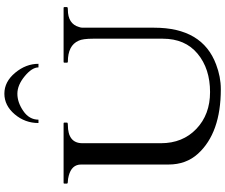

<svg xmlns="http://www.w3.org/2000/svg" viewBox="-94 -898 1005 856"><g transform="rotate(-90 408.0 -469.5)"><path d="M280 -669Q198 -669 198 -604V-254Q198 -157 262 -96Q326 -35 426 -35Q530 -35 597 -90.5Q664 -146 664 -246V-556Q664 -603 655 -621Q634 -669 561 -669Q557 -669 557 -673V-685Q557 -688 561 -688H801Q805 -688 805 -685V-673Q805 -669 794 -669Q730 -669 716 -619Q713 -611 713 -604V-284Q713 -69 549 -8Q494 13 439 13Q244 13 151 -89Q103 -142 103 -220V-610Q103 -652 53 -665Q38 -669 28 -669Q18 -669 18 -673V-685Q18 -688 21 -688H286Q290 -688 290 -685V-673Q290 -669 280 -669ZM552 -800H536Q536 -829 496.5 -861.5Q457 -894 418.5 -894Q380 -894 341.5 -867.5Q303 -841 303 -800H288Q288 -860 327 -906Q366 -952 419 -952Q472 -952 512 -904Q552 -856 552 -800Z"/></g></svg>

Font: Cardo
Style: Regular
Weight: 400
Designer: David J. Perry
Foundry: David J. Perry
Version: Version 1.0451